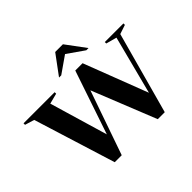

<svg xmlns="http://www.w3.org/2000/svg" viewBox="-217 -1217 1505 1505"><g transform="rotate(-45 536.0 -464.5)"><path d="M749.5 6 536 -527.5 350 6H272.5L60.5 -675L-17.5 -698.5V-715H327.5V-698.5L240 -676L383 -192L562 -721H643L847 -189.5L972.5 -675L883.5 -699V-715H1090V-699L1013.5 -673.5L827 6ZM735.5 -772 596.5 -869 457.5 -772H433L553.5 -935H639L760 -772Z"/></g></svg>

Font: Newsreader 72pt SemiBold
Style: Regular
Weight: 600
Designer: Hugues Gentile
Foundry: Production Type
Version: Version 1.003; ttfautohint (v1.8.3)